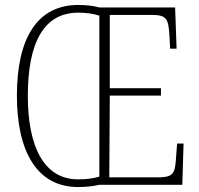

<svg xmlns="http://www.w3.org/2000/svg" viewBox="-20 -744 801 773"><path d="M294 9C324 9 355 6 380 0H714L719 -166H693L688 -99C684 -43 674 -30 615 -30H420L422 -359H628V-389H422V-684H588C649 -684 658 -671 662 -603L665 -548H691L685 -714H380C356 -721 325 -724 295 -724C131 -724 48 -592 48 -359C48 -134 129 9 294 9ZM294 -22C158 -22 92 -152 92 -358C92 -570 155 -693 295 -693C327 -693 356 -689 380 -681V-33C357 -26 332 -22 294 -22Z"/></svg>

Font: Noto Serif Georgian Condensed ExtraLight
Style: Regular
Weight: 200
Width: 3
Designer: Monotype Design Team, Akaki Razmadze
Foundry: Google LLC
Version: Version 2.003